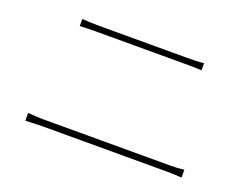

<svg xmlns="http://www.w3.org/2000/svg" viewBox="-88 -803 1176 901"><g transform="rotate(20 500.0 -353.0)"><path d="M187 -623V-588C214 -589 235 -590 266 -590C308 -590 663 -590 709 -590C740 -590 769 -590 795 -588V-623C769 -621 741 -620 709 -620C662 -620 308 -620 266 -620C235 -620 214 -622 187 -623ZM99 -122V-83C128 -84 150 -86 183 -86C235 -86 754 -86 807 -86C831 -86 855 -85 879 -83V-122C855 -119 833 -118 807 -118C754 -118 235 -118 183 -118C150 -118 128 -120 99 -122Z"/></g></svg>

Font: Noto Sans CJK SC Thin
Style: Regular
Weight: 100
Designer: Ryoko NISHIZUKA 西塚涼子 (kana, bopomofo & ideographs); Paul D. Hunt (Latin, Greek & Cyrillic); Sandoll Communications 산돌커뮤니
Foundry: Adobe
Version: Version 2.004;hotconv 1.0.118;makeotfexe 2.5.65603